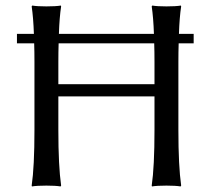

<svg xmlns="http://www.w3.org/2000/svg" viewBox="-20 -668 766 691"><path d="M192 -546H534Q532 -604 526 -645L528 -648Q546 -645 579 -645Q613 -645 631 -648L632 -645Q626 -606 624 -546H677V-512H623Q622 -481 622 -445V-200Q622 -71 632 0L630 3Q612 0 579 0Q545 0 527 3L526 0Q536 -68 536 -200V-321H190V-200Q190 -71 200 0L198 3Q180 0 147 0Q113 0 95 3L94 0Q104 -68 104 -200V-445Q104 -482 103 -512H41V-546H102Q100 -604 94 -645L96 -648Q114 -645 147 -645Q181 -645 199 -648L200 -645Q194 -606 192 -546ZM191 -512Q190 -481 190 -445V-365H536V-445Q536 -482 535 -512Z"/></svg>

Font: Libertinus Sans
Style: Regular
Weight: 400
Designer: Philipp H. Poll
Foundry: Khaled Hosny
Version: Version 6.1